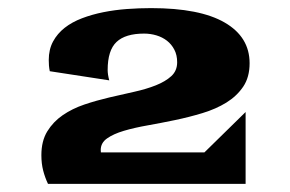

<svg xmlns="http://www.w3.org/2000/svg" viewBox="-20 -952 711 471"><path d="M97.7 -501Q90.3 -516.6 85.9 -533.7Q81.5 -550.8 81.5 -571.3Q81.5 -606 95.9 -629.6Q110.4 -653.3 133.8 -669.4Q157.2 -685.5 187 -695.6Q216.8 -705.6 248 -712.9Q279.3 -720.2 309.1 -726.8Q338.9 -733.4 362.3 -742.7Q385.7 -752 400.1 -765.1Q414.6 -778.3 414.6 -799.3Q414.6 -816.9 407.7 -830.1Q400.9 -843.3 389.6 -852.1Q378.4 -860.8 363.8 -865.2Q349.1 -869.6 333.5 -869.6Q287.6 -869.6 265.9 -849.1Q244.1 -828.6 244.1 -780.3Q244.1 -769.5 248 -754.9L102.1 -777.3Q100.6 -784.7 100.1 -791.3Q99.6 -797.9 99.6 -804.7Q99.6 -830.6 110.1 -850.1Q120.6 -869.6 138.7 -883.8Q156.7 -897.9 181.2 -907.2Q205.6 -916.5 233.6 -922.1Q261.7 -927.7 291.5 -929.9Q321.3 -932.1 350.6 -932.1Q470.2 -932.1 531.2 -896.7Q592.3 -861.3 592.3 -796.9Q592.3 -762.7 576.7 -739.5Q561 -716.3 535.4 -700.4Q509.8 -684.6 476.8 -674.6Q443.8 -664.6 409.7 -657.5Q375.5 -650.4 342.5 -644.5Q309.6 -638.7 283.9 -631.1Q258.3 -623.5 242.7 -612.5Q227.1 -601.6 227.1 -584Q227.1 -583 227.3 -581.3Q227.5 -579.6 227.5 -578.1H481.4L582.5 -677.2V-501Z"/></svg>

Font: Goblin One
Style: Regular
Weight: 400
Designer: Riccardo De Franceschi
Foundry: Sorkin Type Co.
Version: Version 1.001